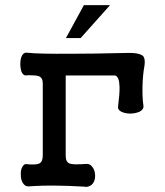

<svg xmlns="http://www.w3.org/2000/svg" viewBox="-20 -731 645 752"><path d="M411.1 -710.9H308.6L238.3 -582H295.9ZM147.5 -404.3Q147.5 -426.8 131.8 -432.6Q122.1 -436.5 89.8 -436.5L82 -435.5Q71.3 -434.6 64.5 -449.2Q59.6 -462.9 59.6 -481.4Q59.6 -501 66.4 -513.7Q74.2 -527.3 87.9 -524.4Q130.9 -519.5 257.8 -520.5Q344.7 -520.5 462.9 -523.4Q524.4 -526.4 540 -511.7Q549.8 -502 545.9 -473.6Q539.1 -438.5 538.1 -390.6Q537.1 -347.7 542 -315.4Q543 -302.7 527.3 -293.9Q512.7 -287.1 492.2 -286.1Q470.7 -286.1 456.1 -293Q440.4 -300.8 442.4 -313.5Q449.2 -367.2 448.2 -390.6Q447.3 -430.7 430.7 -435.5H237.3V-121.1Q237.3 -96.7 252 -90.8Q265.6 -85 316.4 -88.9Q332 -90.8 341.8 -77.1Q351.6 -64.5 352.5 -45.9Q353.5 -26.4 344.7 -13.7Q334 1 315.4 1L309.6 0Q239.3 -3.9 204.1 -3.9Q145.5 -4.9 92.8 -1Q78.1 0 69.3 -14.6Q61.5 -27.3 61.5 -45.9Q60.5 -65.4 67.4 -77.1Q74.2 -90.8 85.9 -87.9Q123 -84 135.7 -91.8Q147.5 -98.6 147.5 -123Z"/></svg>

Font: Gungsuh
Style: Regular
Weight: 400
Version: Version 2.21